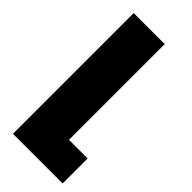

<svg xmlns="http://www.w3.org/2000/svg" viewBox="-227 -744 787 787"><g transform="rotate(45 166.5 -350.0)"><path d="M323 0H35V-700H215V-145H323Z"/></g></svg>

Font: FFF_AZADLIQ Black
Style: Regular
Weight: 900
Designer: bBox Type GmbH
Foundry: bBox Type GmbH
Version: Version 1.001